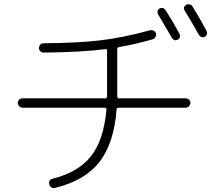

<svg xmlns="http://www.w3.org/2000/svg" viewBox="-20 -860 1040 922"><path d="M746.1 -819.3Q753.9 -823.2 761.7 -821.3Q769.5 -819.3 775.4 -810.5Q809.6 -757.8 841.8 -698.2Q845.7 -690.4 843.8 -682.1Q841.8 -673.8 834 -669.9Q816.4 -661.1 805.7 -677.7Q778.3 -724.6 739.3 -791Q734.4 -797.9 736.8 -806.6Q739.3 -815.4 746.1 -819.3ZM904.3 -829.1Q941.4 -769.5 971.7 -711.9Q975.6 -704.1 973.6 -696.3Q971.7 -688.5 963.9 -683.6Q946.3 -674.8 934.6 -693.4Q901.4 -752.9 867.2 -808.6Q856.4 -825.2 874 -836.9Q881.8 -840.8 890.6 -838.9Q899.4 -836.9 904.3 -829.1ZM87.9 -342.8Q79.1 -342.8 72.3 -350.1Q65.4 -357.4 65.4 -366.2Q65.4 -375 72.3 -381.3Q79.1 -387.7 87.9 -387.7H485.4Q494.1 -387.7 494.1 -397.5V-417V-617.2Q494.1 -626 486.3 -624Q374 -609.4 189.5 -607.4Q180.7 -607.4 173.8 -613.8Q167 -620.1 167 -628.9Q167 -637.7 172.9 -645Q178.7 -652.3 188.5 -652.3Q349.6 -653.3 459.5 -666Q569.3 -678.7 701.2 -714.8Q710 -716.8 718.3 -712.4Q726.6 -708 729 -699.2Q731.4 -690.4 726.1 -681.6Q720.7 -672.9 711.9 -670.9Q626 -646.5 550.8 -633.8Q543 -631.8 543 -624V-417V-397.5Q543 -388.7 550.8 -387.7H872.1Q880.9 -387.7 887.7 -381.3Q894.5 -375 894.5 -366.2Q894.5 -357.4 887.7 -350.1Q880.9 -342.8 872.1 -342.8H548.8Q540 -342.8 540 -335Q527.3 -170.9 457 -81.5Q386.7 7.8 245.1 42Q223.6 46.9 216.8 25.4Q211.9 2.9 233.4 -2Q357.4 -33.2 418 -111.3Q478.5 -189.5 491.2 -334Q491.2 -342.8 483.4 -342.8Z"/></svg>

Font: Rounded-X Mgen+ 1m light
Style: Regular
Weight: 200
Designer: [Source Han Sans]
Ryoko NISHIZUKA  (kana & ideographs); Paul D. Hunt (Latin, Greek & Cyrillic); Wenlong ZHANG  (bopomofo
Version: Version 1.059.20150602